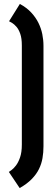

<svg xmlns="http://www.w3.org/2000/svg" viewBox="-20 -839 281 976"><path d="M26 -731 81 -819Q116 -800 139 -775Q162 -750 175.5 -722.5Q189 -695 195 -665.5Q201 -636 201 -606V-95Q201 -64 196 -35Q191 -6 178 20.5Q165 47 141 71.5Q117 96 80 117L25 35Q28 33 38.5 25.5Q49 18 61 2.5Q73 -13 82 -39Q91 -65 91 -104V-608Q91 -644 83 -667Q75 -690 63.5 -703Q52 -716 41.5 -722.5Q31 -729 26 -731Z"/></svg>

Font: Advent Pro
Style: Regular
Weight: 400
Designer: VivaRado, Andreas Kalpakidis
Foundry: VivaRado, Andreas Kalpakidis
Version: Version 3.000